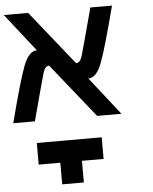

<svg xmlns="http://www.w3.org/2000/svg" viewBox="-64 -677 878 1105"><g transform="rotate(-5 375.0 -125.0)"><path d="M500 125V250H375V375H250V250H125V125ZM625 0H484.4L234.4 -312.5Q210.9 -312.5 199.2 -273.4Q187.5 -234.4 125 0H0Q62.5 -242.2 93.8 -324.2Q125 -406.2 171.9 -406.2L0 -625H140.6L390.6 -312.5Q414.1 -312.5 425.8 -351.6Q437.5 -390.6 500 -625H625Q562.5 -382.8 531.2 -300.8Q500 -218.8 453.1 -218.8Z"/></g></svg>

Font: CraftyPE
Style: Regular
Weight: 400
Designer: Erek Butcher
Foundry: Haunted Coop
Version: Version 0.018;April 4, 2024;FontCreator 15.0.0.2962 64-bit